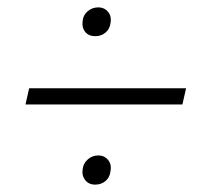

<svg xmlns="http://www.w3.org/2000/svg" viewBox="-20 -491 590 520"><path d="M238 -393Q220 -393 210.5 -405Q201 -417 204 -436Q206 -451 218 -461Q230 -471 246 -471Q263 -471 273 -458.5Q283 -446 279 -427Q277 -412 265.5 -402.5Q254 -393 238 -393ZM49 -208 59 -252H484L474 -208ZM238 9Q220 9 210.5 -3.5Q201 -16 204 -34Q206 -49 218 -59.5Q230 -70 246 -70Q263 -70 273 -57.5Q283 -45 279 -26Q277 -10 265.5 -0.5Q254 9 238 9Z"/></svg>

Font: EauTestText Semilight
Style: Italic
Weight: 300
Italic angle: -12°
Designer: Christian Thalmann (Catharsis Fonts)
Version: Version 0.001;PS 000.001;hotconv 1.0.88;makeotf.lib2.5.64775